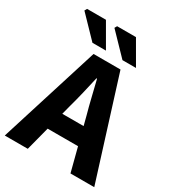

<svg xmlns="http://www.w3.org/2000/svg" viewBox="-208 -972 990 1088"><g transform="rotate(30 287.0 -427.5)"><path d="M-6.5 0 198.1 -651.8H374.4L579 0H423.4L338 -330.1Q324.2 -379.3 311.1 -434.3Q298 -489.3 285.2 -540.5H281.2Q269.8 -488.8 256.7 -434.1Q243.6 -379.3 229.9 -330.1L144 0ZM128.5 -155.2V-269.7H442.1V-155.2ZM161.1 -703.4 30 -839.2 38.6 -854.7H162L249.4 -703.4ZM357.5 -703.4 226.5 -839.2 235.1 -854.7H358.5L445.9 -703.4Z"/></g></svg>

Font: Source Sans 3
Style: Regular
Weight: 200
Designer: Paul D. Hunt
Foundry: Adobe
Version: Version 3.046;hotconv 1.0.118;makeotfexe 2.5.65603